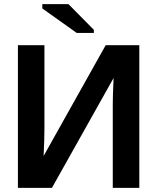

<svg xmlns="http://www.w3.org/2000/svg" viewBox="-20 -906 759 926"><path d="M66.4 0V-688H194.3V-288.1Q194.3 -235.8 190.4 -153.8L489.7 -688H651.9V0H523.9V-405.8Q523.9 -443.8 527.8 -529.8L230.5 0ZM350.1 -747.1 184.1 -865.2V-886.2H310.1L432.6 -762.2V-747.1Z"/></svg>

Font: Liberation Sans
Style: Bold
Weight: 700
Designer: Steve Matteson
Foundry: Ascender Corporation
Version: Version 2.1.5